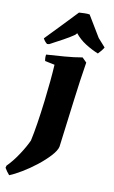

<svg xmlns="http://www.w3.org/2000/svg" viewBox="-156 -764 613 1032"><g transform="rotate(10 151.0 -248.0)"><path d="M-29 216Q-44 199 -55 180L-52 168Q-20 136 9.5 91Q39 46 54 12Q63 -28 72 -85.5Q81 -143 89 -209Q96 -267 101 -320Q106 -373 108 -411L55 -422Q51 -439 54 -457Q100 -460 152.5 -464Q205 -468 250 -476L274 -452Q258 -354 244 -241.5Q230 -129 211 18Q206 40 179 69.5Q152 99 114.5 128.5Q77 158 38 181.5Q-1 205 -29 216ZM60 -515 49 -514Q35 -525 27 -541Q65 -581 107.5 -624.5Q150 -668 189 -710Q202 -711 218.5 -711.5Q235 -712 247 -710L317 -594L357 -549Q352 -540 343.5 -529.5Q335 -519 327 -511Q290 -526 256.5 -547.5Q223 -569 199 -599L190 -589Q169 -574 131 -553Q93 -532 60 -515Z"/></g></svg>

Font: Labrada ExtraBold
Style: Italic
Weight: 800
Italic angle: -7°
Designer: Mercedes Jáuregui
Foundry: Omnibus-Type Team
Version: Version 1.000; ttfautohint (v1.8.4.7-5d5b)